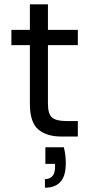

<svg xmlns="http://www.w3.org/2000/svg" viewBox="-20 -635 427 893"><path d="M265 0Q197 0 158 -33Q119 -66 119 -152V-425H33V-496H119V-615H203V-496H342V-425H203V-152Q203 -105 222 -88.5Q241 -72 289 -72H342V0ZM189 238V198Q236 198 236 141V127H191V50H277Q282 70 284 88.5Q286 107 286 124Q286 184 261 211Q236 238 189 238Z"/></svg>

Font: Rethink Sans
Style: Regular
Weight: 400
Designer: The Rethink Sans project authors (Hans Thiessen). DM Sans designed by Colophon Foundry.
Foundry: Rethink Communications LLC
Version: Version 1.001